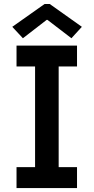

<svg xmlns="http://www.w3.org/2000/svg" viewBox="-20 -950 473 970"><path d="M63.5 -105.5H157.2V-614.3H63.5V-719.7H369.1V-614.3H276.4V-105.5H369.1V0H63.5ZM42 -814.5 205.1 -929.7H231.4L393.6 -814.5L340.8 -756.8L219.7 -849.6H215.8L95.7 -756.8Z"/></svg>

Font: Reddit Sans Fudge SemiBold
Style: Regular
Weight: 600
Designer: Stephen Hutchings
Foundry: Reddit
Version: Version 1.011